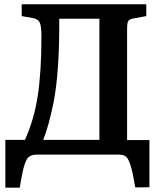

<svg xmlns="http://www.w3.org/2000/svg" viewBox="-20 -720 759 894"><path d="M4.9 153.8V-68.8H96.2Q138.7 -162.6 155.8 -274.2Q172.9 -385.7 172.9 -551.8Q172.9 -600.1 164.6 -616Q156.2 -631.8 131.8 -636.2L81.1 -645V-700.2H661.1V-645L605 -634.8Q583 -631.3 577.4 -622.3Q571.8 -613.3 571.8 -585.9V-67.9H675.8V151.9L609.9 152.8L598.1 89.8Q586.9 38.1 574.7 19Q562.5 0 537.1 0H150.9Q118.2 0 105.2 21.2Q92.3 42.5 82 97.2L71.8 153.8ZM181.2 -68.8H442.9V-632.8H255.9Q257.3 -388.2 230 -246.1Q207 -132.3 181.2 -68.8Z"/></svg>

Font: Literata Book SemiBold
Style: Regular
Weight: 600
Designer: Latin by Veronika Burian and Jose Scaglione. Greek by Irene Vlachou. Cyrillic by Vera Evstafieva
Foundry: TypeTogether
Version: Version 2.003;PS 002.003;hotconv 1.0.88;makeotf.lib2.5.64775